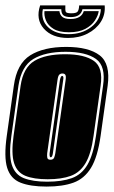

<svg xmlns="http://www.w3.org/2000/svg" viewBox="-28 -677 419 708"><path d="M144 11Q84 11 47.5 -3.5Q11 -18 -1.5 -58Q-14 -98 -3 -176L23 -361Q34 -442 83.5 -473Q133 -504 216 -504Q299 -504 339.5 -473Q380 -442 369 -361L343 -176Q332 -98 307.5 -58Q283 -18 243 -3.5Q203 11 144 11ZM146 -7Q200 -7 236.5 -20Q273 -33 294.5 -69.5Q316 -106 326 -176L352 -361Q363 -433 326 -459.5Q289 -486 214 -486Q139 -486 95 -459.5Q51 -433 40 -361L14 -176Q4 -106 15.5 -69.5Q27 -33 60 -20Q93 -7 146 -7ZM148 -16Q97 -16 66 -28.5Q35 -41 24 -75.5Q13 -110 22 -176L48 -361Q58 -428 99 -452.5Q140 -477 212 -477Q283 -477 318 -452.5Q353 -428 343 -361L317 -176Q308 -110 287.5 -75.5Q267 -41 233 -28.5Q199 -16 148 -16ZM158 -88Q169 -88 172 -96.5Q175 -105 176 -112L214 -382Q216 -396 213 -401Q210 -406 202 -406Q195 -406 190.5 -401.5Q186 -397 184 -382L146 -112Q145 -102 146.5 -95Q148 -88 158 -88ZM159 -97Q154 -97 155 -112L193 -382Q196 -397 201 -397Q208 -397 205 -382L167 -112Q165 -97 159 -97ZM223 -537Q164 -537 133.5 -571.5Q103 -606 120 -657H213Q212 -639 214.5 -633.5Q217 -628 235 -628Q253 -628 258 -634Q263 -640 264 -657H358Q361 -623 343.5 -596Q326 -569 294.5 -553Q263 -537 223 -537ZM225 -551Q274 -551 308 -577Q342 -603 344 -643H276Q270 -614 233 -614Q214 -614 206 -620.5Q198 -627 198 -643H130Q122 -603 149 -577Q176 -551 225 -551ZM226 -558Q190 -558 169.5 -570.5Q149 -583 141.5 -601.5Q134 -620 136 -636H191Q193 -622 202 -614.5Q211 -607 232 -607Q272 -607 281 -636H336Q334 -620 322 -601.5Q310 -583 286.5 -570.5Q263 -558 226 -558Z"/></svg>

Font: Alumni Sans Collegiate One SC
Style: Italic
Weight: 400
Italic angle: -8°
Designer: Robert E. Leuschke
Foundry: Robert E. Leuschke
Version: Version 1.100